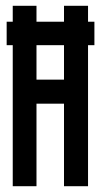

<svg xmlns="http://www.w3.org/2000/svg" viewBox="-20 -643 353 663"><path d="M24 0H106V-285H201V0H284V-487H306V-568H284V-623H201V-568H106V-623H24V-568H3V-487H24ZM106 -368V-487H201V-368Z"/></svg>

Font: Inconsolata ExtraCondensed
Style: Bold
Weight: 700
Width: 2
Monospace: yes
Designer: Raph Levien, Cyreal, Brenton Simpson
Foundry: Raph Levien, Cyreal, Google
Version: Version 3.100